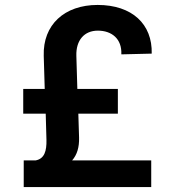

<svg xmlns="http://www.w3.org/2000/svg" viewBox="-20 -757 713 777"><path d="M592 0V-108H272C292 -131 301 -161 300 -200L297 -297H457V-397H293L289 -531C287 -594 321 -633 376 -633C432 -633 474 -600 471 -537L594 -540C597 -659 515 -737 375 -737C241 -737 153 -657 157 -531L161 -397H74V-297H165L168 -191C169 -146 160 -115 125 -108H76V0Z"/></svg>

Font: Wafeq Semi Bold
Style: Regular
Weight: 600
Designer: Rasmus Andersson & Azza Alameddine
Foundry: Google & TypeTogether
Version: Version 3.000;January 28, 2025;FontCreator 15.0.0.3014 64-bi